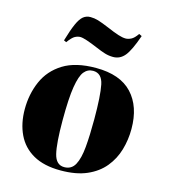

<svg xmlns="http://www.w3.org/2000/svg" viewBox="-116 -869 855 974"><g transform="rotate(15 311.5 -381.5)"><path d="M292 14Q205 14 148.5 -18Q92 -50 64.5 -107.5Q37 -165 37 -240Q37 -319 66.5 -386.5Q96 -454 161 -494.5Q226 -535 333 -535Q460 -535 523 -467.5Q586 -400 586 -282Q586 -225 570.5 -172Q555 -119 520.5 -77Q486 -35 430 -10.5Q374 14 292 14ZM306 -7Q344 -7 362 -40Q380 -73 385.5 -134.5Q391 -196 391 -281Q391 -405 379.5 -461Q368 -517 322 -517Q294 -517 275.5 -494.5Q257 -472 247 -411Q237 -350 237 -235Q237 -114 250 -60.5Q263 -7 306 -7ZM401 -611Q378 -611 357 -617.5Q336 -624 308 -636Q275 -650 251 -658Q227 -666 215 -666Q202 -666 187.5 -658.5Q173 -651 152 -622L139 -628Q156 -686 170.5 -718.5Q185 -751 201 -764Q217 -777 239 -777Q259 -777 279.5 -771Q300 -765 343 -747Q375 -733 398.5 -725.5Q422 -718 438 -718Q451 -718 466.5 -725.5Q482 -733 499 -758L514 -751Q486 -670 461.5 -640.5Q437 -611 401 -611Z"/></g></svg>

Font: Literata 72pt ExtraBold
Style: Italic
Weight: 800
Italic angle: -2°
Designer: Latin by Veronika Burian and Jose Scaglione. Greek by Irene Vlachou. Cyrillic by Vera Evstafieva
Foundry: TypeTogether
Version: Version 3.002